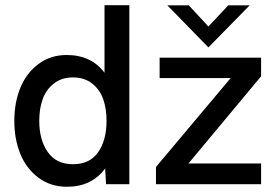

<svg xmlns="http://www.w3.org/2000/svg" viewBox="-20 -710 1063 740"><path d="M382.8 -429.7V-689.9H478.5V0H388.7L385.3 -61Q334 9.8 237.8 9.8Q174.8 9.8 127.9 -25.4Q81.1 -60.5 58.1 -117.4Q35.2 -174.3 35.2 -244.1Q35.2 -314 58.1 -370.8Q81.1 -427.7 127.7 -462.9Q174.3 -498 236.8 -498Q331.5 -498 382.8 -429.7ZM942.4 -689.5 783.2 -527.3 625 -689.5H707.5L783.2 -607.9L859.9 -689.5ZM986.3 -487.8V-416L706.5 -80.1H986.3V0H581.1V-66.4L869.1 -409.2H595.2V-487.8ZM261.2 -77.1Q326.2 -77.1 358.4 -123.5Q390.6 -169.9 390.6 -244.1Q390.6 -291.5 377.7 -328.1Q364.7 -364.7 335 -388.2Q305.2 -411.6 261.2 -411.6Q217.8 -411.6 187.7 -388.2Q157.7 -364.7 144.5 -327.9Q131.3 -291 131.3 -244.1Q131.3 -170.9 164.1 -124Q196.8 -77.1 261.2 -77.1Z"/></svg>

Font: HK Grotesk Medium
Style: Regular
Weight: 500
Designer: Alfredo Marco Pradil and Stefan Peev
Foundry: Hanken Design Co.
Version: Version 1.045;PS 001.045;hotconv 1.0.88;makeotf.lib2.5.64775